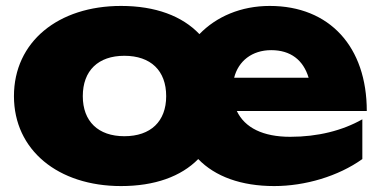

<svg xmlns="http://www.w3.org/2000/svg" viewBox="-20 -610 1285 647"><path d="M904 17C1008 17 1120 -16 1201 -74V-208C1134 -170 1051 -149 958 -149C867 -149 805 -179 778 -236H1216C1216 -452 1091 -590 889 -590C792 -590 709 -554 652 -495C594 -556 504 -590 388 -590C176 -590 27 -469 27 -286C27 -104 176 17 388 17C501 17 590 -15 648 -74C705 -15 793 17 904 17ZM399 -151C311 -151 259 -201 259 -286C259 -372 311 -422 399 -422C488 -422 540 -372 540 -286C540 -201 488 -151 399 -151ZM894 -441C959 -441 1002 -408 1020 -348H769C783 -404 829 -441 894 -441Z"/></svg>

Font: Bounded ExtBd
Style: Regular
Weight: 800
Designer: Vlad Churkin
Version: Version 3.0